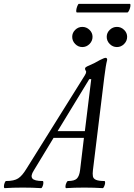

<svg xmlns="http://www.w3.org/2000/svg" viewBox="-88 -977 699 1000"><path d="M312 -912.1Q308.1 -913.6 309.1 -923.6Q310.1 -933.6 314.7 -945.3Q319.3 -957 323.2 -957H588.9Q592.3 -955.6 591.3 -945.6Q590.3 -935.5 585 -923.8Q579.6 -912.1 575.2 -912.1ZM288.1 -785.2Q288.1 -806.2 303.7 -821.5Q319.3 -836.9 340.8 -836.9Q362.3 -836.9 378.2 -821.5Q394 -806.2 394 -785.2Q394 -763.7 378.2 -747.8Q362.3 -731.9 340.8 -731.9Q319.3 -731.9 303.7 -747.8Q288.1 -763.7 288.1 -785.2ZM467.8 -785.2Q467.8 -806.2 483.6 -821.5Q499.5 -836.9 521 -836.9Q542.5 -836.9 558.3 -821.5Q574.2 -806.2 574.2 -785.2Q574.2 -763.7 558.3 -747.8Q542.5 -731.9 521 -731.9Q499.5 -731.9 483.6 -747.8Q467.8 -763.7 467.8 -785.2ZM-64 2.9Q-67.9 1.5 -67.6 -6.8Q-67.4 -15.1 -63.7 -24.7Q-60.1 -34.2 -56.2 -34.2Q-14.6 -34.2 6.6 -47.9Q27.8 -61.5 49.8 -98.1L354 -585Q360.8 -595.7 360.8 -603Q360.8 -604 360.4 -605Q359.9 -606 358.9 -607.9Q357.9 -609.9 356.9 -611.8Q355 -613.8 355 -621.1Q355 -627.4 377 -636.2Q404.8 -647.9 432.1 -664.1Q455.1 -675.8 461.9 -675.8Q470.2 -675.8 470.2 -665Q462.9 -638.7 455.1 -574.2L396 -90.8Q393.6 -71.8 395.8 -59.1Q397.9 -46.4 412.1 -40.3Q426.3 -34.2 456.1 -34.2Q460 -32.7 459.5 -24.4Q459 -16.1 454.8 -6.6Q450.7 2.9 446.8 2.9Q402.3 0 351.1 0Q298.8 0 255.9 2.9Q252.4 1.5 252.9 -6.8Q253.4 -15.1 257.8 -24.7Q262.2 -34.2 266.1 -34.2Q299.8 -34.2 312.5 -47.1Q325.2 -60.1 329.1 -90.8L349.1 -258.8H190.9L87.9 -88.9Q70.3 -61.5 80.3 -47.9Q90.3 -34.2 134.8 -34.2Q138.2 -32.7 137.9 -24.4Q137.7 -16.1 133.8 -6.6Q129.9 2.9 126 2.9Q83 0 30.8 0Q-22.5 0 -64 2.9ZM377 -564.9 211.9 -293.9H354L387.2 -564.9Z"/></svg>

Font: Junicode SmCond
Style: Italic
Weight: 400
Width: 4
Italic angle: -11°
Designer: Peter S. Baker
Version: Version 2.206